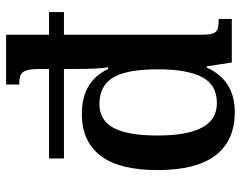

<svg xmlns="http://www.w3.org/2000/svg" viewBox="-102 -440 807 644"><g transform="rotate(90 302.0 -118.5)"><path d="M212 71H512V121H212V153Q212 184 217 198Q222 212 232.5 216.5Q243 221 264 221V265H97V121H21V71H97V-389Q97 -416 93 -428Q89 -440 78.5 -444Q68 -448 44 -448V-492H190L203 -408H207Q250 -502 356 -502Q452 -502 501.5 -437.5Q551 -373 551 -243Q551 -115 503 -52Q455 11 362 11Q254 11 212 -77H206Q212 -49 212 46ZM213 -244Q213 -139 241 -93.5Q269 -48 329 -48Q384 -48 409.5 -95.5Q435 -143 435 -243Q435 -342 408.5 -392Q382 -442 326 -442Q265 -442 239 -392Q213 -342 213 -244Z"/></g></svg>

Font: Noto Serif Armenian Medium
Style: Regular
Weight: 500
Designer: Monotype Design team
Foundry: Monotype Imaging Inc.
Version: Version 1.000